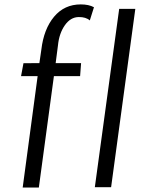

<svg xmlns="http://www.w3.org/2000/svg" viewBox="-20 -839 654 859"><path d="M81.5 0 148.4 -498.5H74.2L85 -556.2L156.2 -556.6L165 -617.2Q175.8 -709 221.9 -764.2Q268.1 -819.3 341.3 -819.3Q377.4 -819.3 400.4 -806.6L381.8 -747.6Q364.3 -763.2 332 -762.7Q295.4 -762.2 270 -725.8Q244.6 -689.5 239.3 -635.7L229 -556.6H342.8L338.4 -498.5H221.2L153.8 0ZM404.3 -1.5 513.2 -799.3H585.4L477.1 -1.5Z"/></svg>

Font: HaufeMerriweatherSansLt
Style: Italic
Weight: 300
Designer: Eben Sorkin ( eben@eyebytes.com )
Foundry: Eben Sorkin
Version: Version 1.56